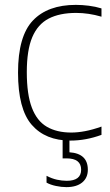

<svg xmlns="http://www.w3.org/2000/svg" viewBox="-20 -568 453 788"><path d="M269 9Q166.5 9 110.2 -55.8Q54 -120.5 54 -270Q54 -419.5 115 -483.8Q176 -548 291.5 -548Q317 -548 344.5 -544.5Q372 -541 396.5 -533.5V-499.5Q343.5 -515 292.5 -515Q225 -515 180 -491.8Q135 -468.5 112.5 -415.5Q90 -362.5 90 -272Q90 -180.5 110.8 -126Q131.5 -71.5 172.2 -47.8Q213 -24 272.5 -24Q299 -24 329.5 -29.8Q360 -35.5 396.5 -48.5V-14.5Q332.5 9 269 9ZM252.5 200Q232 200 209.5 195.2Q187 190.5 171 181.5V153.5Q193 165 213.8 169.5Q234.5 174 254 174Q313 174 313 128.5Q313 82 253 82H237V-10H265V57Q340.5 62 340.5 128.5Q340.5 162 317.2 181Q294 200 252.5 200Z"/></svg>

Font: Encode Sans Th
Style: Regular
Weight: 100
Designer: Multiple Designers
Foundry: Impallari Type
Version: Version 3.002; ttfautohint (v1.8.3) -l 8 -r 50 -G 200 -x 14 